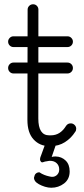

<svg xmlns="http://www.w3.org/2000/svg" viewBox="-20 -679 393 898"><path d="M289.4 -90.9Q297.2 -102 310.9 -102Q321.2 -102 328.8 -94.6Q336.4 -87.2 336.4 -77.1Q336.4 -67.9 332 -62.8Q312.8 -32.5 283.6 -14.1Q254.5 4.4 217.6 4.4H210.2Q166 4.4 137.1 -26.9Q108.2 -58.1 108.2 -118.2L109.2 -634.1Q109.2 -644.2 116.6 -651.6Q124 -659 134.8 -659Q145.5 -659 152.6 -651.6Q159.6 -644.2 159.6 -634.1L159.2 -124.6Q159.2 -46 210.2 -46H217.6Q240 -46 257.8 -57.1Q275.5 -68.2 289.4 -90.9ZM42.9 -458.9Q32.8 -458.9 25.4 -466.2Q18 -473.6 18 -484.4Q18 -494.1 25.4 -501.7Q32.8 -509.2 42.9 -509.2H295.5Q306.2 -509.2 313.6 -501.7Q321 -494.1 321 -484.4Q321 -473.6 313.6 -466.2Q306.2 -458.9 295.5 -458.9ZM42.9 -335.4Q32.8 -335.4 25.4 -342.8Q18 -350.1 18 -360.9Q18 -371.6 25.4 -379Q32.8 -386.4 42.9 -386.4H295.5Q306.2 -386.4 313.6 -379Q321 -371.6 321 -360.9Q321 -350.1 313.6 -342.8Q306.2 -335.4 295.5 -335.4ZM192.8 -9.1Q195 -16.2 201.4 -20.6Q207.9 -24.9 215.8 -24.9Q227.1 -24.9 235.2 -16.2Q243.2 -7.5 240 1.9L221.8 55Q227 53.4 231.4 53.1Q235.9 52.8 240.5 52.8Q268 53.5 286.9 71.8Q305.8 90 305.8 122.6Q305.8 159 279.6 179.1Q253.5 199.1 219.8 199.1Q205.9 199.1 190.2 194.4Q174.5 189.6 161.5 182.3Q148.5 175 143.2 166.5Q136.1 154.5 141.1 145.1Q142.4 136.9 149.1 131.7Q155.9 126.5 164.8 127.1Q175.6 134.6 187.6 139.2Q199.5 143.8 210.2 146Q230.6 152 243.8 141.6Q257 131.1 257 114Q257 95.6 245.2 84.4Q233.5 73.1 213.4 73.1Q209.9 73.1 206.8 73.8Q203.6 74.4 200.5 75Q189.2 76.2 181.9 79.4Q174.5 82.5 170.4 75.8Q163 67.8 172.5 46.8Z"/></svg>

Font: Libertine-Super Thin
Style: Regular
Weight: 100
Designer: Bastien Sozeau
Foundry: NBR — Bastien Sozeau
Version: Version 2.003;gftools[0.9.33]